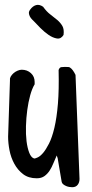

<svg xmlns="http://www.w3.org/2000/svg" viewBox="-20 -739 382 798"><path d="M215.8 -92.8Q209 -78.1 202.1 -61Q195.3 -43.9 186.5 -30.3Q177.7 -16.6 165 -7.3Q152.3 2 132.8 2Q98.6 2 76.2 -15.1Q53.7 -32.2 39.6 -58.1Q25.4 -84 19.5 -114.3Q13.7 -144.5 13.7 -170.9L21.5 -407.2Q20.5 -414.1 24.9 -421.4Q29.3 -428.7 36.6 -435.1Q43.9 -441.4 53.2 -445.3Q62.5 -449.2 70.3 -449.2Q92.8 -449.2 108.4 -435.1Q124 -420.9 124 -398.4V-388.7Q113.3 -371.1 105.5 -342.8Q97.7 -314.5 93.3 -281.7Q88.9 -249 87.9 -214.8Q86.9 -180.7 90.3 -152.3Q93.8 -124 101.6 -104Q109.4 -84 122.1 -80.1Q127 -80.1 137.2 -85Q147.5 -89.8 159.2 -103.5Q170.9 -117.2 183.6 -142.1Q196.3 -167 206.1 -208Q215.8 -249 220.7 -307.6Q225.6 -366.2 223.6 -448.2Q227.5 -459 234.9 -460Q242.2 -460.9 250 -460.9Q258.8 -460.9 264.6 -460.4Q270.5 -460 277.3 -453.1Q282.2 -448.2 288.1 -438.5Q293.9 -428.7 293.9 -427.7L310.5 4.9Q310.5 19.5 302.7 29.3Q294.9 39.1 280.3 39.1Q275.4 39.1 268.6 38.1Q261.7 37.1 254.9 34.2Q248 31.2 242.7 26.9Q237.3 22.5 236.3 16.6L219.7 -81.1ZM244.1 -593.8Q233.4 -576.2 216.3 -579.1Q199.2 -582 181.6 -594.2Q164.1 -606.4 147.9 -622.6Q131.8 -638.7 124 -647.5Q119.1 -652.3 113.3 -658.2Q107.4 -664.1 104 -670.9Q100.6 -677.7 100.1 -684.6Q99.6 -691.4 105.5 -699.2Q116.2 -713.9 129.9 -717.8Q143.6 -721.7 159.2 -710.9Q173.8 -690.4 189.5 -678.7Q205.1 -667 218.3 -655.8Q231.4 -644.5 239.3 -630.9Q247.1 -617.2 244.1 -593.8Z"/></svg>

Font: Covered By Your Grace
Style: Regular
Weight: 400
Designer: Kimberly Geswein
Foundry: Kimberly Geswein
Version: Version 1.0